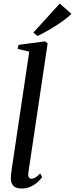

<svg xmlns="http://www.w3.org/2000/svg" viewBox="-20 -1050 422 1080"><path d="M139 -75.5Q137.5 -59.5 142.8 -52Q148 -44.5 157 -44.5Q166.5 -44.5 178.2 -51Q190 -57.5 206 -74.5L217 -53.5Q207 -39.5 190.2 -24.5Q173.5 -9.5 151 0.5Q128.5 10.5 99.5 10.5Q82 10.5 68.8 4.5Q55.5 -1.5 48 -15.2Q40.5 -29 41 -51Q41 -55.5 41.8 -63.2Q42.5 -71 43.8 -80.5Q45 -90 46 -99L144.5 -759.5L79 -775L84 -797.5L233 -817.5L248 -806ZM191.5 -847.5 167.5 -866.5 316 -1030 382 -972Q358.5 -949 326 -926.5Q293.5 -904 258.5 -883.5Q223.5 -863 191.5 -847.5Z"/></svg>

Font: Merriweather 96pt
Style: Italic
Weight: 400
Italic angle: -7.8°
Version: Version 2.101